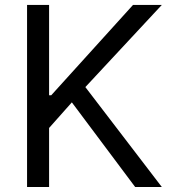

<svg xmlns="http://www.w3.org/2000/svg" viewBox="-20 -747 692 767"><path d="M626.4 0H519.9L267 -338.1L176.1 -235.8V0H88.1V-727.3H176.1V-366.5H184.7L511.4 -727.3H626.4L321 -399.1Z"/></svg>

Font: Linik Sans
Style: Regular
Weight: 400
Designer: Rasmus Andersson (font), Marc Monis (original base), Kil Hyung-jin (Pretendard portions), Cristiano Sobral (main changes
Foundry: rsms
Version: Version 3.018;May 31, 2022;FontCreator 14.0.0.2814 64-bit; t